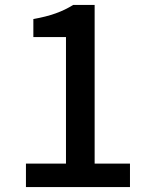

<svg xmlns="http://www.w3.org/2000/svg" viewBox="-20 -757 610 777"><path d="M85 0H506V-95H363V-737H276C233 -710 184 -692 115 -680V-607H247V-95H85Z"/></svg>

Font: ChiuKong Gothic CL Medium
Style: Regular
Weight: 500
Designer: Ryoko NISHIZUKA 西塚涼子 (kana, bopomofo & ideographs); Paul D. Hunt (Latin, Greek & Cyrillic); Sandoll Communications 산돌커뮤니
Foundry: Adobe
Version: Version 1.300